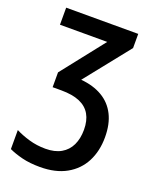

<svg xmlns="http://www.w3.org/2000/svg" viewBox="-145 -623 757 945"><g transform="rotate(20 233.5 -150.5)"><path d="M412.6 -541V-466.8L226.1 -232.9Q291.5 -227.1 337.9 -199.7Q384.3 -172.4 408.7 -124Q433.1 -75.7 433.1 -6.8Q433.1 65.9 404.3 121.6Q375.5 177.2 319.3 208.7Q263.2 240.2 181.6 240.2Q127.9 240.2 87.2 230Q46.4 219.7 17.6 206.1V106.4Q48.8 122.6 89.6 134.5Q130.4 146.5 176.3 146.5Q225.1 146.5 257.8 127.7Q290.5 108.9 306.9 74.5Q323.2 40 323.2 -5.9Q323.2 -53.7 304.7 -85.9Q286.1 -118.2 248.3 -134.3Q210.4 -150.4 151.9 -150.4H106.4V-228L282.7 -451.7H35.2V-541Z"/></g></svg>

Font: Open Sans SemiCondensed SemiBold
Style: Regular
Weight: 600
Width: 4
Designer: Monotype Design Team
Foundry: Monotype Imaging Inc.
Version: Version 3.000